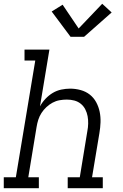

<svg xmlns="http://www.w3.org/2000/svg" viewBox="-33 -998 653 1018"><path d="M-13 0V-58H51L154 -677H97V-735H229L179 -434Q191 -456 208.5 -474.5Q226 -493 247 -505.5Q268 -518 292 -523Q316 -528 339 -528Q367 -528 394.5 -520.5Q422 -513 443 -496.5Q464 -480 477 -456Q490 -432 495.5 -405Q501 -378 500 -349.5Q499 -321 494 -292L455 -58H512V0H326V-58H390L430 -302Q434 -322 434.5 -342.5Q435 -363 431.5 -382Q428 -401 419 -418.5Q410 -436 395 -448Q380 -460 361 -465Q342 -470 321 -470Q321 -470 321 -470Q321 -470 321 -470Q302 -470 282.5 -466.5Q263 -463 245.5 -453.5Q228 -444 213 -430Q198 -416 187 -399Q176 -382 170 -363Q164 -344 161 -325L117 -58H173V0ZM341 -803 241 -937 299 -973 384 -847 509 -978 559 -932 413 -803Z"/></svg>

Font: Iosevka Etoile Light Oblique
Style: Regular
Weight: 300
Italic angle: -9°
Designer: Belleve Invis
Foundry: Belleve Invis
Version: Version 15.5.2; ttfautohint (v1.8.4)